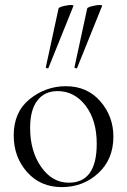

<svg xmlns="http://www.w3.org/2000/svg" viewBox="-20 -751 520 784"><path d="M178 -474Q178 -472 175 -472Q172 -472 169.5 -473.5Q167 -475 167 -476L219 -716Q221 -724 260 -730Q281 -732 280 -727ZM295 -474Q295 -472 292 -472Q289 -472 286.5 -473.5Q284 -475 284 -476L336 -716Q338 -724 377 -730Q398 -732 397 -727ZM232 13Q145 13 90.5 -48.5Q36 -110 36 -198Q36 -294 101.5 -346.5Q167 -399 249 -399Q336 -399 389.5 -337.5Q443 -276 443 -193Q443 -101 381.5 -44Q320 13 232 13ZM261 -5Q375 -5 375 -164Q375 -260 329.5 -319.5Q284 -379 215 -379Q162 -379 132.5 -340.5Q103 -302 103 -229Q103 -134 148 -69.5Q193 -5 261 -5Z"/></svg>

Font: Cormorant
Style: Regular
Weight: 400
Designer: Christian Thalmann (Catharsis Fonts)
Version: Version 1.000;PS 001.000;hotconv 1.0.70;makeotf.lib2.5.58329